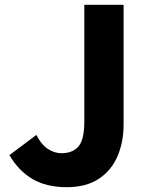

<svg xmlns="http://www.w3.org/2000/svg" viewBox="-20 -763 617 797"><path d="M257 14Q173 14 115.5 -19.5Q58 -53 19 -119L131 -203Q151 -163 178.5 -145Q206 -127 235 -127Q282 -127 306 -155.5Q330 -184 330 -258V-743H493V-245Q493 -174 468 -115Q443 -56 390.5 -21Q338 14 257 14Z"/></svg>

Font: Noto Sans TC Thin ExtraBold
Style: Regular
Weight: 800
Version: Version 2.004-H2;hotconv 1.0.118;makeotfexe 2.5.65603